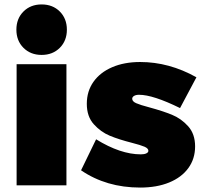

<svg xmlns="http://www.w3.org/2000/svg" viewBox="-20 -837 925 867"><path d="M55 -547H280V0H55ZM168 -817Q218 -817 250 -785Q282 -753 282 -703Q282 -653 250 -621Q218 -589 168 -589Q118 -589 86 -621Q54 -653 54 -703Q54 -753 86 -785Q118 -817 168 -817Z M608 -409Q594 -409 585.5 -404Q577 -399 577 -391Q577 -379 595 -371Q613 -363 655 -352Q714 -336 756 -319Q798 -302 829.5 -267Q861 -232 861 -176Q861 -120 830.5 -78Q800 -36 744 -13Q688 10 613 10Q460 10 346 -68L414 -208Q524 -140 616 -140Q632 -140 641 -144.5Q650 -149 650 -156Q650 -167 632.5 -174.5Q615 -182 576 -192Q517 -207 476 -224Q435 -241 403.5 -276Q372 -311 372 -368Q372 -425 402 -467.5Q432 -510 486.5 -533.5Q541 -557 613 -557Q744 -557 867 -488L793 -349Q671 -409 608 -409Z"/></svg>

Font: Argentum Sans Black
Style: Regular
Weight: 900
Designer: Julieta Ulanovsky (Modified by Cristiano Sobral)
Foundry: Julieta Ulanovsky
Version: Version 1.000; ttfautohint (v1.5.65-e2d9)